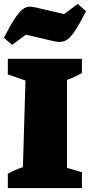

<svg xmlns="http://www.w3.org/2000/svg" viewBox="-32 -960 459 980"><path d="M8 0V-73Q45 -94 85 -107L98 -549L8 -580V-660H386V-587Q351 -567 310 -552V-103L386 -81V0ZM30 -731 -12 -767Q19 -828 41 -861.5Q63 -895 80 -909.5Q97 -924 113.5 -925.5Q130 -927 150 -922L295 -888L365 -940L407 -903Q371 -831 346 -795.5Q321 -760 298.5 -751Q276 -742 246 -749L100 -783Z"/></svg>

Font: Piazzolla SC Black
Style: Regular
Weight: 900
Designer: Juan Pablo del Peral
Foundry: Huerta Tipografica
Version: Version 1.330